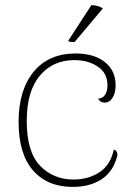

<svg xmlns="http://www.w3.org/2000/svg" viewBox="-20 -722 539 754"><path d="M53 -243Q53 -368 112 -440Q171 -512 277 -512Q349 -512 391.5 -478.5Q434 -445 434 -387Q434 -357 422 -338Q410 -319 391 -319Q374 -319 365 -335Q383 -335 392.5 -349.5Q402 -364 402 -387Q402 -435 364 -460.5Q326 -486 272 -486Q188 -486 136.5 -425Q85 -364 85 -247Q85 -125 137.5 -71Q190 -17 268 -17Q327 -17 370.5 -45.5Q414 -74 427 -135Q441 -130 441 -116Q441 -107 435 -92Q417 -40 372.5 -14Q328 12 265 12Q166 12 109.5 -53Q53 -118 53 -243ZM273 -557H267Q250 -557 248 -562L339 -702Q366 -701 384 -689Z"/></svg>

Font: Arima Madurai Thin
Style: Regular
Weight: 250
Designer: Joana Correia and Natanael Gama
Foundry: NDISCOVER
Version: Version 1.020; ttfautohint (v1.5) -l 7 -r 28 -G 50 -x 13 -D 